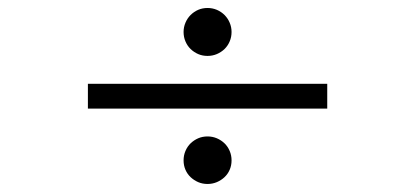

<svg xmlns="http://www.w3.org/2000/svg" viewBox="-20 -541 1040 481"><path d="M560.1 -139.2Q560.1 -126.5 555.4 -115.7Q550.8 -105 542.5 -97.2Q534.2 -89.4 523.2 -84.7Q512.2 -80.1 500 -80.1Q487.3 -80.1 476.6 -84.7Q465.8 -89.4 457.5 -97.2Q449.2 -105 444.6 -115.7Q439.9 -126.5 439.9 -139.2Q439.9 -151.9 444.6 -162.8Q449.2 -173.8 457.5 -181.9Q465.8 -189.9 476.6 -194.6Q487.3 -199.2 500 -199.2Q512.2 -199.2 523.2 -194.6Q534.2 -189.9 542.5 -181.9Q550.8 -173.8 555.4 -162.8Q560.1 -151.9 560.1 -139.2ZM200.2 -269V-331.1H799.8V-269ZM560.1 -460.9Q560.1 -448.2 555.4 -437.3Q550.8 -426.3 542.5 -418.2Q534.2 -410.2 523.2 -405.5Q512.2 -400.9 500 -400.9Q487.3 -400.9 476.6 -405.5Q465.8 -410.2 457.5 -418.2Q449.2 -426.3 444.6 -437.3Q439.9 -448.2 439.9 -460.9Q439.9 -473.1 444.6 -484.1Q449.2 -495.1 457.5 -503.4Q465.8 -511.7 476.6 -516.4Q487.3 -521 500 -521Q512.2 -521 523.2 -516.4Q534.2 -511.7 542.5 -503.4Q550.8 -495.1 555.4 -484.1Q560.1 -473.1 560.1 -460.9Z"/></svg>

Font: Charis SIL Phon
Style: Bold Italic
Weight: 700
Italic angle: -11°
Foundry: SIL International
Version: Version 5.000